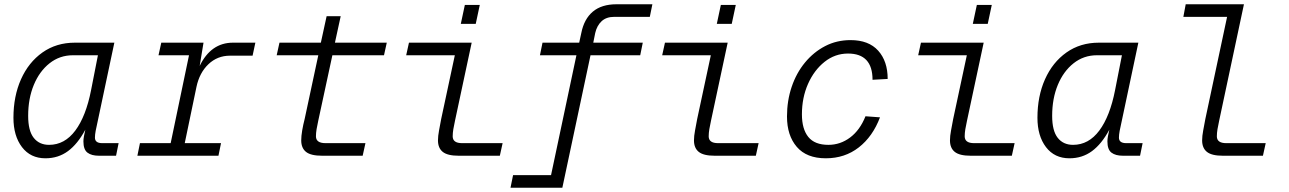

<svg xmlns="http://www.w3.org/2000/svg" viewBox="-20 -730 6040 900"><path d="M193 12Q123 12 83 -40.5Q43 -93 43 -178Q43 -279 78.5 -358.5Q114 -438 179 -484Q244 -530 331 -530H516L437 -157Q432 -136 428.5 -117Q425 -98 425 -85Q425 -59 459 -59H536L524 0H444Q409 0 390 -14.5Q371 -29 371 -67Q371 -78 373.5 -91.5Q376 -105 380 -122Q344 -55 298.5 -21.5Q253 12 193 12ZM210 -51Q283 -51 333 -118Q383 -185 407 -308L439 -471H322Q260 -471 212.5 -433.5Q165 -396 138.5 -332Q112 -268 112 -187Q112 -117 138 -84Q164 -51 210 -51Z M624 0 636 -59H780L866 -471H723L736 -530H934L916 -421Q969 -530 1072 -530H1177L1164 -469H1058Q999 -469 957 -429Q915 -389 901 -323L846 -59H1016L1004 0Z M1490 0Q1437 0 1414.5 -18Q1392 -36 1392 -72Q1392 -92 1396.5 -118.5Q1401 -145 1408 -172L1472 -471H1277L1290 -530H1484L1511 -654H1577L1550 -530H1793L1780 -471H1538L1472 -165Q1467 -143 1464 -124.5Q1461 -106 1461 -91Q1461 -59 1506 -59H1693L1680 0Z M2130 0Q2078 0 2055.5 -18Q2033 -36 2033 -72Q2033 -92 2038 -118.5Q2043 -145 2048 -172L2112 -471H1884L1897 -530H2191L2113 -165Q2108 -143 2105 -124.5Q2102 -106 2102 -91Q2102 -59 2146 -59H2336L2323 0ZM2140 -618 2159 -707H2229L2210 -618Z M2373 150 2385 91H2563L2682 -471H2511L2523 -530H2695L2705 -576Q2718 -641 2759 -675.5Q2800 -710 2870 -710H3038L3026 -651H2859Q2822 -651 2800 -630.5Q2778 -610 2770 -575L2761 -530H2993L2981 -471H2748L2616 150Z M3330 0Q3278 0 3255.5 -18Q3233 -36 3233 -72Q3233 -92 3238 -118.5Q3243 -145 3248 -172L3312 -471H3084L3097 -530H3391L3313 -165Q3308 -143 3305 -124.5Q3302 -106 3302 -91Q3302 -59 3346 -59H3536L3523 0ZM3340 -618 3359 -707H3429L3410 -618Z M3851 12Q3761 12 3715 -41.5Q3669 -95 3669 -184Q3669 -258 3691 -323Q3713 -388 3753.5 -437Q3794 -486 3848 -514Q3902 -542 3967 -542Q4052 -542 4096.5 -492.5Q4141 -443 4141 -360L4070 -356Q4070 -479 3955 -479Q3894 -479 3845 -440Q3796 -401 3767.5 -336.5Q3739 -272 3739 -194Q3739 -125 3769 -88Q3799 -51 3863 -51Q3919 -51 3965 -85.5Q4011 -120 4037 -185L4105 -180Q4071 -90 4005.5 -39Q3940 12 3851 12Z M4530 0Q4478 0 4455.5 -18Q4433 -36 4433 -72Q4433 -92 4438 -118.5Q4443 -145 4448 -172L4512 -471H4284L4297 -530H4591L4513 -165Q4508 -143 4505 -124.5Q4502 -106 4502 -91Q4502 -59 4546 -59H4736L4723 0ZM4540 -618 4559 -707H4629L4610 -618Z M4993 12Q4923 12 4883 -40.5Q4843 -93 4843 -178Q4843 -279 4878.5 -358.5Q4914 -438 4979 -484Q5044 -530 5131 -530H5316L5237 -157Q5232 -136 5228.5 -117Q5225 -98 5225 -85Q5225 -59 5259 -59H5336L5324 0H5244Q5209 0 5190 -14.5Q5171 -29 5171 -67Q5171 -78 5173.5 -91.5Q5176 -105 5180 -122Q5144 -55 5098.5 -21.5Q5053 12 4993 12ZM5010 -51Q5083 -51 5133 -118Q5183 -185 5207 -308L5239 -471H5122Q5060 -471 5012.5 -433.5Q4965 -396 4938.5 -332Q4912 -268 4912 -187Q4912 -117 4938 -84Q4964 -51 5010 -51Z M5712 0Q5660 0 5637.5 -18Q5615 -36 5615 -72Q5615 -92 5620 -118.5Q5625 -145 5630 -172L5732 -651H5527L5538 -710H5811L5695 -165Q5690 -143 5687 -124.5Q5684 -106 5684 -91Q5684 -59 5728 -59H5913L5900 0Z"/></svg>

Font: Geist Mono Light
Style: Italic
Weight: 300
Italic angle: -12°
Monospace: yes
Designer: Basement.studio, Andrés Briganti, Mateo Zaragoza
Foundry: Basement.studio, Vercel, Andrés Briganti, Guido Ferreyra, Mateo Zaragoza
Version: Version 1.500; ttfautohint (v1.8.4.7-5d5b)